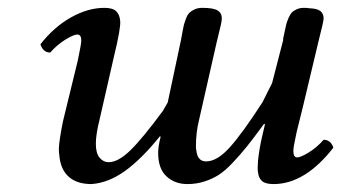

<svg xmlns="http://www.w3.org/2000/svg" viewBox="-20 -459 869 489"><path d="M246.1 -439Q267.1 -439 275.9 -430.4Q284.7 -421.9 286.1 -405.8Q288.1 -388.2 270 -314L233.9 -155.8Q224.1 -117.2 224.1 -92.8Q224.1 -68.8 233.6 -57.4Q243.2 -45.9 256.8 -45.9Q280.8 -45.9 311.8 -75.9Q342.8 -106 395 -176.8Q397 -180.2 401.1 -187.5Q405.3 -194.8 407.2 -198.2L440.9 -356.9Q441.9 -361.8 444.3 -375.5Q446.8 -389.2 448.2 -395Q449.7 -400.9 453.6 -411.4Q457.5 -421.9 462.4 -426.5Q467.3 -431.2 475.6 -435.1Q483.9 -439 495.1 -439Q523.4 -439 534.2 -432.4Q544.9 -425.8 544.9 -412.1Q544.9 -406.7 542.7 -396.5Q540.5 -386.2 537.1 -373Q533.7 -359.9 532.2 -353L486.8 -152.8Q479 -122.1 479 -85.9Q479 -79.1 480 -76.2Q482.9 -47.9 504.9 -47.9Q533.2 -47.9 565.9 -84.5Q598.6 -121.1 648.9 -199.2Q652.8 -207.5 660.9 -223.4Q668.9 -239.3 672.9 -247.1L701.2 -356.9V-360.8Q702.6 -366.2 705.1 -378.9Q707.5 -391.6 709.2 -397.7Q710.9 -403.8 714.8 -413.1Q718.8 -422.4 723.1 -427Q727.5 -431.6 735.6 -435.3Q743.7 -439 753.9 -439Q764.2 -439 767.1 -438Q787.6 -437.5 795.9 -430.9Q804.2 -424.3 804.2 -412.1Q804.2 -404.3 791 -353L751 -185.1Q747.6 -169.9 735.8 -124Q727.1 -84.5 727.1 -75.2Q727.1 -58.1 736.8 -58.1Q745.6 -58.1 766.1 -70.6Q786.6 -83 804.2 -103Q822.3 -103 829.1 -83Q756.8 9.8 676.8 9.8Q656.2 9.8 647.5 2.2Q638.7 -5.4 637.2 -20Q635.3 -26.9 637.2 -50.8Q640.6 -82 647.9 -112.8L654.8 -142.1L652.8 -144Q626 -107.4 609.4 -86.7Q592.8 -65.9 572.8 -44.7Q552.7 -23.4 536.4 -13.2Q520 -2.9 500 3.4Q480 9.8 457 9.8Q425.3 9.8 404.1 -9.8Q382.8 -29.3 382.8 -69.8Q382.8 -86.4 389.2 -110.8L387.2 -111.8Q340.3 -53.7 298.1 -23.4Q255.9 6.8 212.9 9.8Q175.8 9.8 154.8 -9Q133.8 -27.8 130.9 -64.9Q129.9 -69.8 129.9 -81.1Q130.9 -102.5 140.1 -148.9L178.2 -305.2Q187.5 -349.6 187 -356Q187 -371.1 176.8 -371.1Q168 -371.1 146.7 -358.2Q125.5 -345.2 107.9 -325.2Q89.8 -325.2 83 -346.2Q117.2 -390.1 160.6 -414.6Q204.1 -439 246.1 -439Z"/></svg>

Font: Common Serif Medium
Style: Italic
Weight: 500
Italic angle: -12°
Designer: Philipp H. Poll, Khaled Hosny
Foundry: Stefan Peev, Context Ltd.
Version: Version 1.026